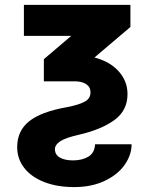

<svg xmlns="http://www.w3.org/2000/svg" viewBox="-20 -550 605 780"><path d="M509.8 -530.3V-440.4L363.8 -316.4Q427.2 -299.8 462.6 -259.8Q498 -219.7 498 -168Q498 -100.6 444.1 -61.8Q390.1 -22.9 297.9 -2Q246.1 9.8 224.6 23.9Q203.1 38.1 203.1 56.6Q203.6 79.1 223.6 90.3Q243.7 101.6 276.4 101.6Q314 101.6 339.1 86.4Q364.3 71.3 366.2 36.1H514.6Q514.6 78.6 487.1 118.7Q459.5 158.7 406.2 184.3Q353 210 281.2 210Q211.9 210 159.4 189.5Q106.9 168.9 78.4 132.1Q49.8 95.2 49.8 47.9Q49.8 -18.1 97.9 -56.9Q146 -95.7 250 -114.3Q300.8 -124 324.2 -137Q347.7 -149.9 347.7 -174.8Q347.7 -196.3 330.3 -208Q313 -219.7 282.2 -219.7H158.2V-309.6L269.5 -404.3H77.1V-530.3Z"/></svg>

Font: Pretendard JP ExtraBold
Style: Regular
Weight: 800
Designer: Base glyphs from Inter by Rasmus Andersson; Hangeul glyphs from Noto Sans CJK(Source Han Sans) by Jang Soo-young and Kan
Foundry: Kil Hyung-jin
Version: Version 1.309